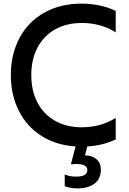

<svg xmlns="http://www.w3.org/2000/svg" viewBox="-20 -798 716 1062"><path d="M338 232V167Q365 179 401 179Q463 179 463 142Q463 109 400 109Q390 109 372 111L398 12Q290 5 209 -46.5Q128 -98 84 -185.5Q40 -273 40 -383Q40 -498 88 -588Q136 -678 225 -728Q314 -778 431 -778Q534 -778 620 -738V-619Q580 -645 532 -658Q484 -671 433 -671Q348 -671 285 -635.5Q222 -600 187.5 -535Q153 -470 153 -383Q153 -295 187.5 -230Q222 -165 285 -129.5Q348 -94 433 -94Q538 -94 620 -146V-27Q546 8 463 12L450 61Q490 62 514 83Q538 104 538 140Q538 190 503.5 217Q469 244 409 244Q368 244 338 232Z"/></svg>

Font: Application Medium
Style: Regular
Weight: 500
Designer: Wei Huang
Foundry: Wei Huang
Version: Version 0.012